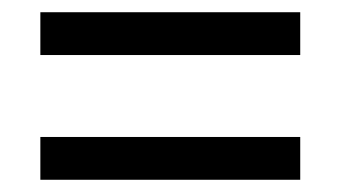

<svg xmlns="http://www.w3.org/2000/svg" viewBox="-20 -509 560 314"><path d="M46 -419V-489H471V-419ZM46 -215V-285H471V-215Z"/></svg>

Font: Noto Sans Hebrew SemiCondensed
Style: Regular
Weight: 400
Width: 4
Designer: Monotype Design Team
Foundry: Monotype Imaging Inc.
Version: Version 2.004; ttfautohint (v1.8.4.7-5d5b)